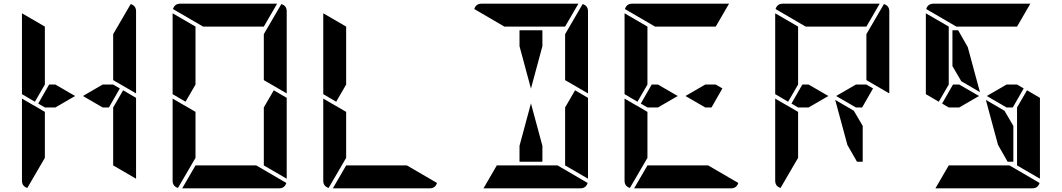

<svg xmlns="http://www.w3.org/2000/svg" viewBox="-20 -1020 5752 1040"><path d="M629 -541 570 -438H536L429 -500L536 -562H593ZM647 -531 717 -490V-52L593 -124V-138V-144V-302V-396V-438ZM169 -469 99 -510V-948L223 -876V-698V-590V-562ZM223 -165 128 -2Q99 -11 99 -41V-486L159 -451L165 -448L223 -414V-384V-302ZM688 -998Q717 -989 717 -959V-514L593 -586V-698V-835ZM280 -438H223L187 -459L246 -562H280L387 -500Z M1463 -531 1533 -490V-52L1409 -124V-138V-144V-302V-396V-438ZM985 -469 915 -510V-948L1039 -876V-698V-590V-562ZM1039 -165 944 -2Q915 -11 915 -41V-486L975 -451L981 -448L1039 -414V-384V-302ZM1080 -876 917 -971Q926 -1000 956 -1000H1162H1286H1481L1409 -876H1370H1286H1162ZM1504 -998Q1533 -989 1533 -959V-514L1409 -586V-698V-835ZM1368 -124 1531 -29Q1522 0 1492 0H1286H1162H967L1039 -124H1078H1162H1286Z M1801 -469 1731 -510V-948L1855 -876V-698V-590V-562ZM1855 -165 1760 -2Q1731 -11 1731 -41V-486L1791 -451L1797 -448L1855 -414V-384V-302ZM2184 -124 2347 -29Q2338 0 2308 0H2102H1978H1783L1855 -124H1894H1978H2102Z M2794 -770V-856H2918V-770L2856 -540ZM3095 -531 3165 -490V-52L3041 -124V-138V-144V-302V-396V-438ZM2712 -876 2549 -971Q2558 -1000 2588 -1000H2794H2918H3113L3041 -876H3002H2918H2794ZM3136 -998Q3165 -989 3165 -959V-514L3041 -586V-698V-835ZM3000 -124 3163 -29Q3154 0 3124 0H2918H2794H2599L2671 -124H2710H2794H2918ZM2918 -230V-144H2794V-230L2856 -460Z M3893 -541 3834 -438H3800L3693 -500L3800 -562H3857ZM3433 -469 3363 -510V-948L3487 -876V-698V-590V-562ZM3487 -165 3392 -2Q3363 -11 3363 -41V-486L3423 -451L3429 -448L3487 -414V-384V-302ZM3528 -876 3365 -971Q3374 -1000 3404 -1000H3610H3734H3929L3857 -876H3818H3734H3610ZM3816 -124 3979 -29Q3970 0 3940 0H3734H3610H3415L3487 -124H3526H3610H3734ZM3544 -438H3487L3451 -459L3510 -562H3544L3651 -500Z M4709 -541 4650 -438H4616L4509 -500L4616 -562H4673ZM4249 -469 4179 -510V-948L4303 -876V-698V-590V-562ZM4303 -165 4208 -2Q4179 -11 4179 -41V-486L4239 -451L4245 -448L4303 -414V-384V-302ZM4344 -876 4181 -971Q4190 -1000 4220 -1000H4426H4550H4745L4673 -876H4634H4550H4426ZM4768 -998Q4797 -989 4797 -959V-514L4673 -586V-698V-835ZM4360 -438H4303L4267 -459L4326 -562H4360L4467 -500ZM4653 -338V-144H4622L4570 -235L4504 -479L4605 -420Z M5525 -541 5466 -438H5432L5325 -500L5432 -562H5489ZM5139 -662V-856H5170L5222 -765L5288 -521L5187 -580ZM5543 -531 5613 -490V-52L5489 -124V-138V-144V-302V-396V-438ZM5065 -469 4995 -510V-948L5119 -876V-698V-590V-562ZM5160 -876 4997 -971Q5006 -1000 5036 -1000H5242H5366H5561L5489 -876H5450H5366H5242ZM5448 -124 5611 -29Q5602 0 5572 0H5366H5242H5047L5119 -124H5158H5242H5366ZM5176 -438H5119L5083 -459L5142 -562H5176L5283 -500ZM5469 -338V-144H5438L5386 -235L5320 -479L5421 -420Z"/></svg>

Font: DSEG14 Modern
Style: Bold
Weight: 700
Designer: Keshikan(Twitter:@keshinomi_88pro)
Version: Version 0.46